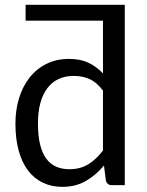

<svg xmlns="http://www.w3.org/2000/svg" viewBox="-20 -756 600 784"><path d="M400.5 -386Q375.5 -419.5 346.5 -432.8Q317.5 -446 281.5 -446Q211 -446 173 -395.5Q135 -345 135 -251.5Q135 -202 143.5 -166.8Q152 -131.5 168.5 -108.8Q185 -86 209 -75.5Q233 -65 263.5 -65Q307.5 -65 340.2 -85Q373 -105 400.5 -141.5ZM489.5 0H436.5Q417.5 0 412.5 -18.5L404.5 -80Q372 -41 330.5 -17Q289 7 234.5 7Q191 7 155.5 -9.8Q120 -26.5 95 -59Q70 -91.5 56.5 -140Q43 -188.5 43 -251.5Q43 -307.5 58 -355.8Q73 -404 101 -439.5Q129 -475 169.8 -495.2Q210.5 -515.5 261.5 -515.5Q308 -515.5 341.2 -499.8Q374.5 -484 400.5 -456V-671.5H84.5V-736.5H489.5Z"/></svg>

Font: Lato
Style: Regular
Weight: 400
Designer: Lukasz Dziedzic with Adam Twardoch and Botio Nikoltchev
Foundry: tyPoland Lukasz Dziedzic
Version: Version 2.015; 2015-08-06; http://www.latofonts.com/